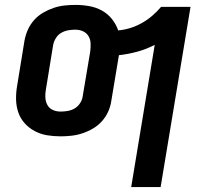

<svg xmlns="http://www.w3.org/2000/svg" viewBox="-20 -548 840 783"><path d="M515 215 611 -365Q576 -347 539 -337Q502 -327 465 -323L434 -137Q431 -115 421.5 -93.5Q412 -72 396 -54Q380 -36 359.5 -24Q339 -12 316.5 -4.5Q294 3 271.5 5.5Q249 8 227 8Q198 8 171.5 3.5Q145 -1 121.5 -13.5Q98 -26 80.5 -45.5Q63 -65 54.5 -90Q46 -115 45.5 -143Q45 -171 50 -199L80 -383Q84 -405 93.5 -426.5Q103 -448 119 -466Q135 -484 155.5 -496Q176 -508 198 -515.5Q220 -523 242.5 -525.5Q265 -528 288 -528Q316 -528 344 -523Q372 -518 395.5 -505Q419 -492 436 -471Q453 -450 462 -424Q486 -426 510.5 -433.5Q535 -441 557.5 -453.5Q580 -466 600 -483Q620 -500 637 -520H757L635 215ZM227 -93Q241 -93 256 -95.5Q271 -98 284 -105.5Q297 -113 306 -126.5Q315 -140 317 -154L348 -338Q350 -354 349.5 -370.5Q349 -387 341 -400.5Q333 -414 318.5 -420.5Q304 -427 287 -427Q273 -427 258.5 -424.5Q244 -422 230.5 -414.5Q217 -407 208.5 -393.5Q200 -380 197 -366L167 -182Q164 -166 165 -149.5Q166 -133 173.5 -119.5Q181 -106 195.5 -99.5Q210 -93 227 -93Z"/></svg>

Font: Iosevka Aile Oblique
Style: Bold
Weight: 700
Italic angle: -9°
Designer: Belleve Invis
Foundry: Belleve Invis
Version: Version 31.1.0; ttfautohint (v1.8.4)